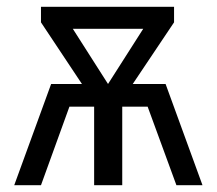

<svg xmlns="http://www.w3.org/2000/svg" viewBox="-20 -547 640 567"><path d="M578 0H501L416 -232H341V0H258V-232H185L101 0H22L131 -299H222L101 -481V-527H494V-481L372 -299H469ZM299 -299 403 -462H195Z"/></svg>

Font: FiraDG Mono
Style: Regular
Weight: 400
Designer: Carrois Corporate & Edenspiekermann AG
Foundry: Carrois Corporate GbR & Edenspiekermann AG
Version: Version 3.206